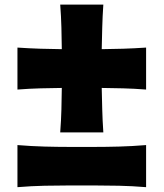

<svg xmlns="http://www.w3.org/2000/svg" viewBox="-20 -794 700 822"><path d="M237.8 -227.1Q241.7 -278.3 242.9 -325.4Q244.1 -372.6 244.6 -417.5Q200.2 -417 153.1 -415.8Q106 -414.6 54.7 -410.6V-590.3Q106 -586.9 153.1 -585.4Q200.2 -584 244.6 -583.5Q244.1 -628.9 242.9 -676Q241.7 -723.1 237.8 -774.4H422.4Q418.9 -723.1 417.7 -676Q416.5 -628.9 415.5 -583.5Q460.4 -584 507.3 -585.4Q554.2 -586.9 605.5 -590.3V-410.6Q554.2 -414.6 507.3 -415.8Q460.4 -417 415.5 -417.5Q416.5 -372.6 417.7 -325.4Q418.9 -278.3 422.4 -227.1ZM54.7 7.3V-172.9Q114.7 -168 170.7 -166.5Q226.6 -165 275.9 -165H384.3Q433.6 -165 489.5 -166.5Q545.4 -168 605.5 -172.9V7.3Q545.4 2.4 489.5 1.2Q433.6 0 384.3 0H275.9Q226.6 0 170.7 1.2Q114.7 2.4 54.7 7.3Z"/></svg>

Font: Pinar-DS2-FD ExtraBold
Style: Regular
Weight: 800
Designer: Amin Abedi
Version: Version 3.000